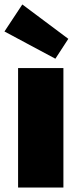

<svg xmlns="http://www.w3.org/2000/svg" viewBox="-21 -840 364 860"><path d="M60 0V-535H263V0ZM227 -577 -1 -699 79 -820 285 -666Z"/></svg>

Font: Lexend Deca Black
Style: Regular
Weight: 900
Designer: Bonnie Shaver-Troup, Thomas Jockin
Foundry: Lexend
Version: Version 1.007